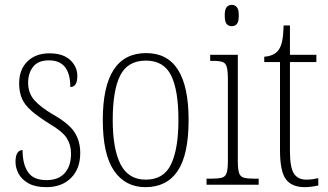

<svg xmlns="http://www.w3.org/2000/svg" viewBox="-20 -762 1355 792"><path d="M171 10Q126 10 98 -5.5Q70 -21 57 -45Q44 -69 44 -94Q44 -120 52 -131.5Q60 -143 73 -143Q73 -85 95.5 -52Q118 -19 172 -19Q221 -19 247 -48Q273 -77 273 -129Q273 -164 255.5 -192Q238 -220 183 -252Q137 -281 109.5 -305Q82 -329 70.5 -355.5Q59 -382 59 -418Q59 -475 93 -508.5Q127 -542 184 -542Q240 -542 269.5 -514.5Q299 -487 299 -449Q299 -403 270 -403Q270 -513 182 -513Q137 -513 116.5 -486.5Q96 -460 96 -421Q96 -378 121.5 -349Q147 -320 200 -289Q265 -252 288 -215.5Q311 -179 311 -131Q311 -66 273 -28Q235 10 171 10Z M580 10Q497 10 450.5 -57.5Q404 -125 404 -267Q404 -543 583 -543Q758 -543 758 -267Q758 -124 713 -57Q668 10 580 10ZM581 -21Q656 -21 686 -85Q716 -149 716 -267Q716 -391 685.5 -451.5Q655 -512 582 -512Q507 -512 476 -451Q445 -390 445 -267Q445 -147 477.5 -84Q510 -21 581 -21Z M936 -654Q923 -654 915 -663Q907 -672 907 -698Q907 -723 915 -732.5Q923 -742 936 -742Q949 -742 957 -732.5Q965 -723 965 -698Q965 -672 957 -663Q949 -654 936 -654ZM832 0V-25H851Q880 -25 895 -29Q910 -33 915 -49Q920 -65 920 -98V-435Q920 -469 915.5 -485.5Q911 -502 897.5 -506.5Q884 -511 857 -511H847V-536H961V-99Q961 -65 966 -49Q971 -33 986 -29Q1001 -25 1030 -25H1047V0Z M1238 10Q1183 10 1159 -23Q1135 -56 1135 -142V-506H1070V-528Q1109 -531 1127 -553Q1139 -568 1144 -593Q1149 -618 1150 -657H1176V-536H1285V-506H1176V-139Q1176 -71 1192.5 -46Q1209 -21 1243 -21Q1257 -21 1268 -22.5Q1279 -24 1293 -27V3Q1280 6 1265.5 8Q1251 10 1238 10Z"/></svg>

Font: Noto Serif Sinhala Condensed ExtraLight
Style: Regular
Weight: 200
Width: 3
Designer: Jelle Bosma - Monotype Design Team
Foundry: Monotype Imaging Inc.
Version: Version 2.007; ttfautohint (v1.8.4.7-5d5b)